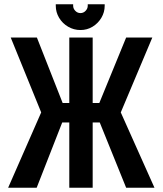

<svg xmlns="http://www.w3.org/2000/svg" viewBox="-20 -875 760 895"><path d="M468 -855H389V-848Q389 -835 379 -824.5Q369 -814 355 -814Q341 -814 331 -824.5Q321 -835 321 -848V-855H240V-848Q240 -818 255.5 -792Q271 -766 297.5 -750.5Q324 -735 355 -735Q386 -735 411.5 -750.5Q437 -766 452.5 -792Q468 -818 468 -848ZM568 0H700L543 -351L690 -700H568L443 -395H412V-700H303V-395H272L152 -700H30L172 -351L18 0H151L270 -304H303V0H412V-304H445Z"/></svg>

Font: Advent Pro
Style: Regular
Weight: 400
Designer: VivaRado, Andreas Kalpakidis
Foundry: VivaRado, Andreas Kalpakidis
Version: Version 3.000